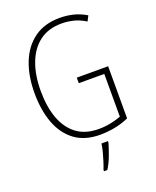

<svg xmlns="http://www.w3.org/2000/svg" viewBox="-170 -821 923 1139"><g transform="rotate(-20 292.0 -251.5)"><path d="M323 -356H521V-27Q479 -8 432 1Q385 10 339 10Q243 10 180.5 -36Q118 -82 87 -164Q56 -246 56 -355Q56 -464 89 -547Q122 -630 187 -677Q252 -724 348 -724Q392 -724 433 -714Q474 -704 514 -680L497 -647Q459 -671 421.5 -680Q384 -689 348 -689Q264 -689 208 -647Q152 -605 123.5 -529.5Q95 -454 95 -355Q95 -254 122.5 -180Q150 -106 204.5 -65.5Q259 -25 343 -25Q382 -25 418.5 -32.5Q455 -40 484 -51V-321H323ZM368 70Q358 105 342.5 146.5Q327 188 306 221H285V212Q292 195 301 167Q310 139 317.5 110Q325 81 327 61H368Z"/></g></svg>

Font: Noto Sans Telugu Condensed ExtraLight
Style: Regular
Weight: 200
Width: 3
Designer: Jelle Bosma - Monotype Design Team
Foundry: Monotype Imaging Inc.
Version: Version 2.005; ttfautohint (v1.8.4.7-5d5b)